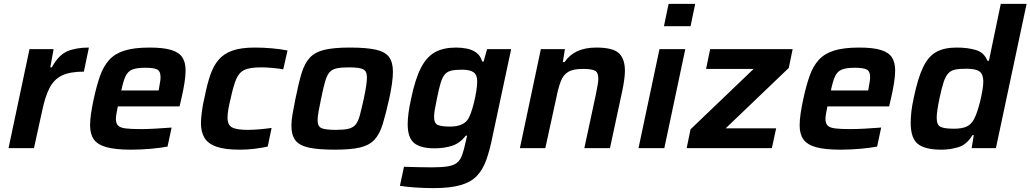

<svg xmlns="http://www.w3.org/2000/svg" viewBox="-20 -763 5308 989"><path d="M24 0 132 -510H256L239 -416H247Q281 -479 326 -498.5Q371 -518 438 -518L412 -394Q340 -394 299 -374Q258 -354 235.5 -310.5Q213 -267 198 -196L155 0Z M656 8Q574 8 528 -5Q482 -18 463 -45.5Q444 -73 444 -117Q444 -144 449 -178.5Q454 -213 463 -254Q478 -323 495.5 -372.5Q513 -422 542.5 -454.5Q572 -487 621.5 -502.5Q671 -518 750 -518Q822 -518 862.5 -505.5Q903 -493 919.5 -467Q936 -441 936 -401Q936 -372 930 -334.5Q924 -297 914 -254L905 -215H587Q583 -195 580 -178.5Q577 -162 577 -150Q577 -128 588 -116.5Q599 -105 627 -101.5Q655 -98 706 -98Q738 -98 782.5 -100.5Q827 -103 864 -106L843 -8Q808 -1 755.5 3.5Q703 8 656 8ZM605 -297H797L799 -307Q802 -326 804.5 -340Q807 -354 807 -365Q807 -397 788.5 -405.5Q770 -414 729 -414Q685 -414 662 -405Q639 -396 627 -371Q615 -346 605 -297Z M1216 8Q1138 8 1094.5 -7.5Q1051 -23 1033 -53.5Q1015 -84 1015 -129Q1015 -148 1019.5 -185.5Q1024 -223 1035 -268Q1047 -329 1063 -376Q1079 -423 1105.5 -454.5Q1132 -486 1176.5 -502Q1221 -518 1292 -518Q1337 -518 1381.5 -514Q1426 -510 1461 -503L1439 -406Q1417 -410 1384.5 -413Q1352 -416 1324 -416Q1269 -416 1240.5 -403.5Q1212 -391 1197 -356Q1182 -321 1168 -255Q1160 -223 1156 -199Q1152 -175 1152 -158Q1152 -119 1175.5 -106.5Q1199 -94 1257 -94Q1283 -94 1317.5 -97Q1352 -100 1379 -104L1359 -8Q1328 -1 1290 3.5Q1252 8 1216 8Z M1705 8Q1618 8 1569.5 -3Q1521 -14 1501 -41Q1481 -68 1481 -115Q1481 -142 1487 -176Q1493 -210 1502 -255Q1518 -335 1533.5 -386Q1549 -437 1576 -466Q1603 -495 1651.5 -506.5Q1700 -518 1781 -518Q1868 -518 1916.5 -507Q1965 -496 1984.5 -468.5Q2004 -441 2004 -394Q2004 -342 1985 -255Q1967 -175 1951.5 -124Q1936 -73 1909.5 -44Q1883 -15 1835.5 -3.5Q1788 8 1705 8ZM1710 -94Q1750 -94 1774 -99.5Q1798 -105 1811.5 -121Q1825 -137 1833.5 -169Q1842 -201 1854 -255Q1862 -293 1866 -320Q1870 -347 1870 -365Q1870 -397 1850 -406.5Q1830 -416 1777 -416Q1736 -416 1712.5 -410.5Q1689 -405 1676 -389Q1663 -373 1654 -341Q1645 -309 1634 -255Q1626 -216 1621 -189Q1616 -162 1616 -144Q1616 -112 1636 -103Q1656 -94 1710 -94Z M2213 206Q2165 206 2116 202.5Q2067 199 2040 194L2061 96Q2090 97 2130.5 98Q2171 99 2204 99Q2255 99 2286 94Q2317 89 2334 75.5Q2351 62 2360.5 35.5Q2370 9 2379 -34Q2381 -41 2382.5 -48.5Q2384 -56 2386 -64H2379Q2349 -25 2308.5 -12Q2268 1 2218 1Q2147 1 2113.5 -26Q2080 -53 2080 -124Q2080 -150 2084.5 -183Q2089 -216 2098 -256Q2119 -357 2148.5 -414Q2178 -471 2221.5 -494.5Q2265 -518 2329 -518Q2358 -518 2385.5 -512.5Q2413 -507 2434 -491.5Q2455 -476 2464 -446H2471L2489 -510H2613L2517 -60Q2503 10 2485 60.5Q2467 111 2436.5 143Q2406 175 2352.5 190.5Q2299 206 2213 206ZM2298 -111Q2361 -111 2387 -144Q2396 -155 2405 -179.5Q2414 -204 2421.5 -234.5Q2429 -265 2433.5 -294.5Q2438 -324 2438 -345Q2438 -378 2419 -391Q2400 -404 2360 -404Q2327 -404 2306 -399.5Q2285 -395 2272 -380.5Q2259 -366 2250 -336.5Q2241 -307 2231 -257Q2224 -224 2220 -200.5Q2216 -177 2216 -161Q2216 -128 2234.5 -119.5Q2253 -111 2298 -111Z M2658 0 2766 -510H2890L2879 -443H2888Q2938 -518 3051 -518Q3138 -518 3168.5 -488.5Q3199 -459 3199 -398Q3199 -380 3195.5 -353.5Q3192 -327 3186 -298L3122 0H2990L3049 -275Q3054 -301 3058 -322.5Q3062 -344 3062 -358Q3062 -391 3043.5 -399.5Q3025 -408 2982 -408Q2932 -408 2906.5 -392.5Q2881 -377 2868.5 -344Q2856 -311 2846 -261L2789 0Z M3400 -628 3424 -743H3561L3537 -628ZM3269 0 3377 -510H3510L3402 0Z M3517 0 3537 -97 3862 -408H3617L3638 -510H4063L4043 -413L3718 -102H3978L3956 0Z M4311 8Q4229 8 4183 -5Q4137 -18 4118 -45.5Q4099 -73 4099 -117Q4099 -144 4104 -178.5Q4109 -213 4118 -254Q4133 -323 4150.5 -372.5Q4168 -422 4197.5 -454.5Q4227 -487 4276.5 -502.5Q4326 -518 4405 -518Q4477 -518 4517.5 -505.5Q4558 -493 4574.5 -467Q4591 -441 4591 -401Q4591 -372 4585 -334.5Q4579 -297 4569 -254L4560 -215H4242Q4238 -195 4235 -178.5Q4232 -162 4232 -150Q4232 -128 4243 -116.5Q4254 -105 4282 -101.5Q4310 -98 4361 -98Q4393 -98 4437.5 -100.5Q4482 -103 4519 -106L4498 -8Q4463 -1 4410.5 3.5Q4358 8 4311 8ZM4260 -297H4452L4454 -307Q4457 -326 4459.5 -340Q4462 -354 4462 -365Q4462 -397 4443.5 -405.5Q4425 -414 4384 -414Q4340 -414 4317 -405Q4294 -396 4282 -371Q4270 -346 4260 -297Z M4830 8Q4746 8 4708.5 -21Q4671 -50 4671 -131Q4671 -156 4674.5 -188Q4678 -220 4687 -260Q4708 -361 4735 -417Q4762 -473 4803 -495.5Q4844 -518 4907 -518Q4966 -518 5008 -505Q5050 -492 5066 -450H5074L5135 -743H5268L5110 0H4985L4996 -67H4989Q4960 -18 4917 -5Q4874 8 4830 8ZM4894 -100Q4936 -100 4960 -111.5Q4984 -123 4997 -149Q5005 -163 5013.5 -188Q5022 -213 5029 -242Q5036 -271 5040.5 -298Q5045 -325 5045 -343Q5045 -380 5026 -394.5Q5007 -409 4958 -409Q4922 -409 4900 -404.5Q4878 -400 4864 -384.5Q4850 -369 4840 -338Q4830 -307 4819 -255Q4805 -187 4805 -156Q4805 -119 4825 -109.5Q4845 -100 4894 -100Z"/></svg>

Font: Saira SemiBold
Style: Italic
Weight: 600
Italic angle: -12°
Designer: Hector Gatti with collaboration of the Omnibus-Type team
Foundry: Omnibus-Type
Version: Version 1.100; ttfautohint (v1.8.3)